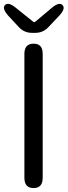

<svg xmlns="http://www.w3.org/2000/svg" viewBox="-24 -956 344 976"><path d="M147 0Q100 0 100 -52V-682Q100 -734 147 -734Q193 -734 193 -682V-52Q193 0 147 0ZM139 -789Q99 -789 72 -818L19 -875Q-15 -913 1 -930Q18 -948 57 -916L144 -846Q150 -841 156 -846L238 -915Q277 -948 294 -930Q311 -912 276 -875L222 -818Q195 -789 155 -789Z"/></svg>

Font: Resource Han Rounded CN
Style: Regular
Weight: 400
Designer: Cyano Hao (round all glyphs); Ryoko NISHIZUKA  (kana, bopomofo & ideographs); Paul D. Hunt (Latin, Greek & Cyrillic); Sa
Foundry: Cyano Hao
Version: 0.990